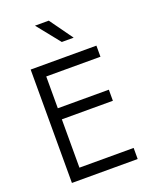

<svg xmlns="http://www.w3.org/2000/svg" viewBox="-171 -1042 906 1136"><g transform="rotate(-20 282.0 -474.5)"><path d="M80.1 0V-713.9H494.1V-644H152.8V-443.8H474.1V-374H152.8V-69.8H494.1V0ZM309.1 -804.2 192.9 -949.2H279.8L383.8 -804.2Z"/></g></svg>

Font: Arcon-Regular
Style: Regular
Weight: 400
Designer: M. Zarth
Foundry: martin zarth - visuelle & digitale kommunikation
Version: Version 1.131;PS 001.131;hotconv 1.0.70;makeotf.lib2.5.58329